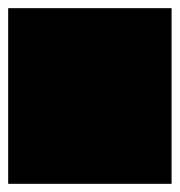

<svg xmlns="http://www.w3.org/2000/svg" viewBox="-20 -450 440 470"><path d="M0 0H400V-430H0ZM0 0Q0 0 0 0Q0 0 0 0Q0 0 0 0Q0 0 0 0Q0 0 0 0Q0 0 0 0H400Q400 0 400 0Q400 0 400 0Q400 0 400 0Q400 0 400 0Q400 0 400 0Q400 0 400 0ZM0 -430Q0 -430 0 -430Q0 -430 0 -430Q0 -430 0 -430Q0 -430 0 -430Q0 -430 0 -430Q0 -430 0 -430H400Q400 -430 400 -430Q400 -430 400 -430Q400 -430 400 -430Q400 -430 400 -430Q400 -430 400 -430Q400 -430 400 -430Z"/></svg>

Font: Wavefont
Style: Regular
Weight: 400
Monospace: yes
Version: Version 3.003